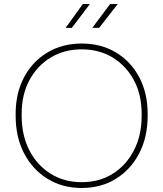

<svg xmlns="http://www.w3.org/2000/svg" viewBox="-20 -927 814 957"><path d="M387 10Q291 10 216.5 -36Q142 -82 100 -163Q58 -244 58 -350V-360Q58 -463 100 -542Q142 -621 216.5 -665.5Q291 -710 387 -710Q484 -710 558 -665.5Q632 -621 674 -542Q716 -463 716 -360V-350Q716 -244 674 -163Q632 -82 558 -36Q484 10 387 10ZM387 -19Q475 -19 542 -61Q609 -103 647.5 -177.5Q686 -252 686 -350V-360Q686 -455 647.5 -527Q609 -599 542 -640Q475 -681 387 -681Q300 -681 232.5 -640Q165 -599 126.5 -527Q88 -455 88 -360V-350Q88 -252 126.5 -177.5Q165 -103 232.5 -61Q300 -19 387 -19ZM307 -788 393 -907H428L338 -788ZM440 -788 529 -907H567L474 -788Z"/></svg>

Font: SUSE Thin
Style: Regular
Weight: 250
Designer: Rene Bieder
Foundry: SUSE
Version: Version 1.000